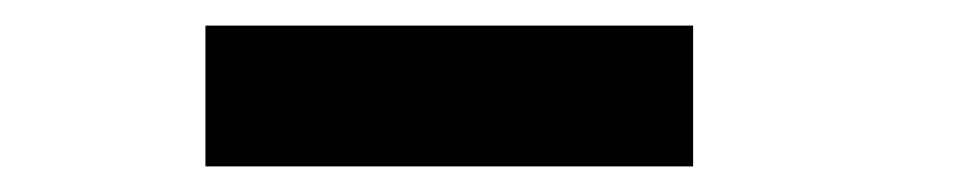

<svg xmlns="http://www.w3.org/2000/svg" viewBox="-20 -775 750 150"><path d="M140.5 -755H521.5V-645H140.5Z"/></svg>

Font: League Mono ExtraBold
Style: Regular
Weight: 800
Width: 6
Designer: Tyler Finck
Foundry: The League of Moveable Type / Tyler Finck
Version: Version 2.210